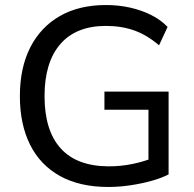

<svg xmlns="http://www.w3.org/2000/svg" viewBox="-20 -734 769 763"><path d="M410 9Q297 9 218.5 -34.5Q140 -78 99.5 -159Q59 -240 59 -352Q59 -464 100 -545Q141 -626 217.5 -670Q294 -714 401 -714Q451 -714 496 -704Q541 -694 579.5 -675Q618 -656 646 -627L612 -554Q564 -595 513.5 -613Q463 -631 401 -631Q282 -631 219.5 -558.5Q157 -486 157 -352Q157 -215 221.5 -144Q286 -73 413 -73Q460 -73 504.5 -82Q549 -91 590 -107L570 -57V-298H395V-370H650V-41Q621 -26 581 -15Q541 -4 497 2.5Q453 9 410 9Z"/></svg>

Font: Nunito Sans 12pt ExtraLight 12pt Medium
Style: Regular
Weight: 500
Version: Version 3.101;gftools[0.9.27]